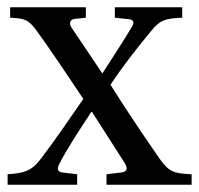

<svg xmlns="http://www.w3.org/2000/svg" viewBox="-20 -510 549 530"><path d="M1 0H193V-29L151 -34C137 -36 138 -47 144 -58C166 -101 198 -149 232 -201H234L323 -62C334 -45 331 -36 316 -34L274 -29V0H509V-29C464 -31 447 -34 422 -70C376 -136 329 -206 285 -276C318 -326 357 -376 396 -423C422 -455 435 -459 483 -461V-490H297V-461L336 -457C352 -455 350 -445 343 -434C320 -396 293 -354 263 -308H262L178 -433C170 -445 172 -456 187 -458L217 -461V-490H8V-461C48 -459 58 -457 82 -424C124 -366 167 -301 210 -237C173 -183 134 -126 93 -72C67 -37 45 -32 1 -29Z"/></svg>

Font: Lingua Franca
Style: Regular
Weight: 400
Version: Version 1.19